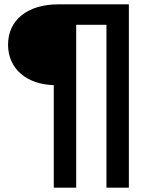

<svg xmlns="http://www.w3.org/2000/svg" viewBox="-20 -762 706 882"><path d="M227 100H330V-648H469V100H572V-742H247C108 -742 17 -671 17 -557C17 -444 105 -374 227 -371Z"/></svg>

Font: Talent
Style: Bold
Weight: 600
Designer: Mike Powis
Version: Version 1.001;hotconv 1.0.109;makeotfexe 2.5.65596